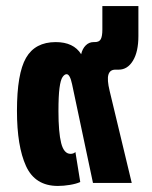

<svg xmlns="http://www.w3.org/2000/svg" viewBox="-20 -604 502 634"><path d="M171 10Q96 10 66 -55.5Q36 -121 36 -238Q36 -361 66 -413Q96 -465 164 -465Q223 -465 248 -425Q252 -443 263 -454Q274 -465 289 -465H293Q308 -465 313 -475Q318 -485 318 -506V-584H437V-485Q437 -433 419 -403.5Q401 -374 372 -374H361Q343 -374 338 -357.5Q333 -341 342 -304L415 0H287L218 -326Q211 -359 200 -359Q193 -359 186.5 -349.5Q180 -340 176.5 -313.5Q173 -287 173 -237Q173 -167 182 -131.5Q191 -96 213 -96Q223 -96 229 -102L245 -3Q232 3 211 6.5Q190 10 171 10Z"/></svg>

Font: Noto Sans Thai ExtCond ExtBd
Style: Regular
Weight: 800
Width: 2
Designer: Monotype Design Team
Foundry: Monotype Imaging Inc.
Version: Version 2.002; ttfautohint (v1.8.4.7-5d5b)